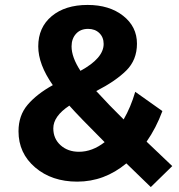

<svg xmlns="http://www.w3.org/2000/svg" viewBox="-20 -728 725 778"><path d="M55 -196Q55 -260 92 -303.5Q129 -347 194 -383Q135 -467 135 -540Q135 -617 189.5 -662.5Q244 -708 335 -708Q423 -708 479 -664Q535 -620 535 -551Q535 -485 491.5 -442Q448 -399 370 -359Q423 -301 481 -244Q510 -294 528 -356L638 -278Q613 -210 574 -154L678 -55L591 30L492 -66Q403 8 293 8Q190 8 122.5 -49.5Q55 -107 55 -196ZM196 -208Q196 -166 225.5 -139.5Q255 -113 300 -113Q354 -113 404 -152Q298 -258 261 -300Q196 -257 196 -208ZM270 -540Q270 -496 306 -441Q400 -492 400 -550Q400 -577 382.5 -594Q365 -611 337 -611Q306 -611 288 -591Q270 -571 270 -540Z"/></svg>

Font: Trueno
Style: Bd
Weight: 700
Designer: Julieta Ulanovsky
Foundry: Julieta Ulanovsky
Version: Version 3.001b